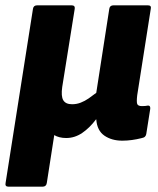

<svg xmlns="http://www.w3.org/2000/svg" viewBox="-29 -517 595 722"><path d="M3 185Q-11 185 -8 171L95 -484Q97 -497 111 -497H240Q254 -497 252 -484L205 -190Q200 -155 209 -140Q218 -125 242 -125Q259 -125 274.5 -131Q290 -137 304.5 -147Q319 -157 333 -168L382 -484Q384 -497 398 -497H527Q541 -497 538 -484L487 -159Q484 -134 487 -126Q490 -118 505 -118Q512 -118 517 -118.5Q522 -119 527 -120Q537 -121 536 -108L521 -13Q520 -7 516 -3Q512 1 501 3Q485 7 467 9.5Q449 12 431 12Q391 12 363.5 -7Q336 -26 333 -68H332Q308 -36 280 -17Q252 2 220 2Q206 2 194.5 -1Q183 -4 175 -9L147 171Q145 185 131 185Z"/></svg>

Font: Sofia Sans Black
Style: Italic
Weight: 900
Italic angle: -9°
Version: Version 4.100-B